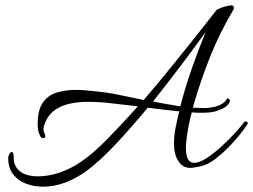

<svg xmlns="http://www.w3.org/2000/svg" viewBox="-20 -621 954 724"><path d="M142 83Q109 83 79 72Q49 61 30 37Q11 13 11 -24Q11 -33 15.5 -40.5Q20 -48 24 -48Q32 -48 32 -24Q32 10 61 29Q84 44 123 44Q162 44 204 30Q246 16 284 -10Q329 -40 384.5 -96.5Q440 -153 500 -220Q452 -225 404.5 -231Q357 -237 309 -237Q277 -237 245 -230.5Q213 -224 187 -206Q161 -188 148 -153Q147 -149 145.5 -144Q144 -139 144 -134Q144 -124 149 -116Q151 -110 151 -109Q151 -100 143 -100Q136 -100 132 -107Q122 -125 122 -153Q122 -206 141.5 -234Q161 -262 194 -272Q227 -282 265 -282Q282 -282 300.5 -280.5Q319 -279 337 -277Q381 -273 428 -263.5Q475 -254 522 -244Q574 -305 624.5 -367Q675 -429 719 -484.5Q763 -540 794 -580Q795 -583 798 -584Q800 -586 801 -586Q812 -592 829 -596.5Q846 -601 852 -601Q862 -601 862 -590Q862 -587 857 -579Q807 -494 771.5 -405Q736 -316 709 -222L707 -215Q713 -215 719.5 -214.5Q726 -214 731 -214Q774 -211 804 -223Q826 -231 834 -246Q837 -250 839 -250Q844 -250 846 -244.5Q848 -239 845 -234Q834 -215 806 -206Q790 -199 769.5 -197Q749 -195 727 -196H721L709 -197H703Q688 -142 682 -83Q681 -78 681 -73.5Q681 -69 681 -64Q681 -7 712 -7Q732 -7 759.5 -25Q787 -43 815.5 -69Q844 -95 867 -120.5Q890 -146 901 -161Q903 -163 907 -163Q917 -163 913 -152Q911 -149 896 -128.5Q881 -108 855 -79.5Q829 -51 794 -23Q766 -1 738.5 5.5Q711 12 697 12Q669 12 652.5 -13.5Q636 -39 636 -79Q636 -108 642 -139Q648 -170 656 -201Q627 -204 597 -207.5Q567 -211 537 -215Q477 -142 417.5 -78.5Q358 -15 306 24Q267 52 225.5 67.5Q184 83 142 83ZM660 -220Q678 -290 702.5 -360.5Q727 -431 751 -489L756 -501Q713 -441 661.5 -373Q610 -305 557 -238Q583 -233 609 -228.5Q635 -224 660 -220Z"/></svg>

Font: Allura
Style: Regular
Weight: 400
Designer: Robert E. Leuschke
Foundry: Robert E. Leuschke
Version: Version 1.110